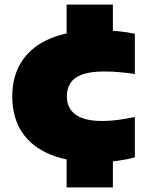

<svg xmlns="http://www.w3.org/2000/svg" viewBox="-20 -690 641 830"><path d="M396 11Q277.5 11 196.8 -22.5Q116 -56 74.5 -119.5Q33 -183 33 -273Q33 -363 75.5 -427Q118 -491 201 -525Q284 -559 406 -559Q451 -559 489.8 -555.2Q528.5 -551.5 563 -544V-370Q526.5 -375.5 495.5 -378.2Q464.5 -381 430 -381Q372.5 -381 337 -368.5Q301.5 -356 285.2 -331.8Q269 -307.5 269 -273Q269 -239 286 -215.2Q303 -191.5 336.5 -179.2Q370 -167 420 -167Q454 -167 485.2 -171Q516.5 -175 563 -184V-10Q532.5 -1 489.5 5Q446.5 11 396 11ZM268 120V-30H468V120ZM268 -520V-670H468V-520Z"/></svg>

Font: Encode Sans SC Expanded Black
Style: Regular
Weight: 900
Width: 7
Designer: Multiple Designers
Foundry: Impallari Type
Version: Version 3.002